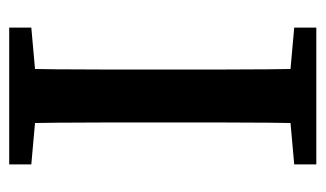

<svg xmlns="http://www.w3.org/2000/svg" viewBox="-165 -542 707 417"><g transform="rotate(-90 188.5 -333.5)"><path d="M40 0V-48L174 -60H203L337 -48V0ZM129 0Q130 -51 130.5 -102Q131 -153 131 -205.5Q131 -258 131 -310V-357Q131 -409 131 -460.5Q131 -512 130.5 -564Q130 -616 129 -667H248Q247 -617 246.5 -565Q246 -513 246 -461.5Q246 -410 246 -357V-310Q246 -259 246 -207Q246 -155 246.5 -103.5Q247 -52 248 0ZM40 -619V-667H337V-619L203 -607H174Z"/></g></svg>

Font: Source Serif 4 18pt Medium
Style: Regular
Weight: 500
Designer: Frank Grießhammer
Foundry: Adobe Systems Incorporated
Version: Version 4.004;hotconv 1.0.116;makeotfexe 2.5.65601